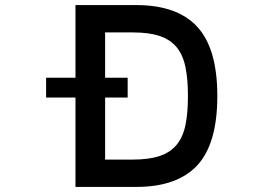

<svg xmlns="http://www.w3.org/2000/svg" viewBox="-20 -696 1040 758"><path d="M722 -317Q722 -384 712 -432Q702 -480 677 -510Q652 -540 610 -554Q568 -568 504 -568H395V-389H484V-311H395V-66H504Q568 -66 610 -80Q652 -94 677 -124Q702 -154 712 -201.5Q722 -249 722 -317ZM838 -317Q838 -129 759 -43.5Q680 42 517 42H278V-311H162V-389H278V-676H517Q680 -676 759 -590Q838 -504 838 -317Z"/></svg>

Font: NanumGothicCoding
Style: Bold
Weight: 700
Monospace: yes
Designer: Kwon Bruce; Nicolas Noh; Sung-woo Choi; Go-un Cha; Soo-hyun Park;
Foundry: NHN Corporation
Version: Version 2.000;PS 1;hotconv 1.0.49;makeotf.lib2.0.14853